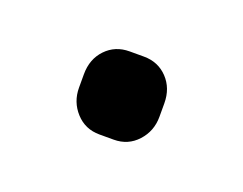

<svg xmlns="http://www.w3.org/2000/svg" viewBox="-36 -147 256 202"><g transform="rotate(20 92.0 -46.5)"><path d="M47 -39V-54Q47 -71 57.5 -82Q68 -93 84 -93H100Q116 -93 126.5 -82Q137 -71 137 -54V-39Q137 -23 126.5 -11.5Q116 0 100 0H84Q68 0 57.5 -11.5Q47 -23 47 -39Z"/></g></svg>

Font: Mitr Light
Style: Regular
Weight: 300
Designer: Thanarat Vachiruckul
Foundry: Cadson Demak
Version: Version 1.003